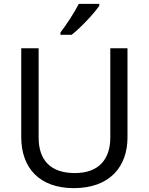

<svg xmlns="http://www.w3.org/2000/svg" viewBox="-20 -964 771 994"><path d="M293 -784H351C398 -820 469 -897 494 -934V-944H388C365 -899 322 -833 293 -796ZM640 -252V-714H551V-252C551 -144 496 -68 367 -68C242 -68 180 -135 180 -251V-714H90V-254C90 -95 184 10 362 10C551 10 640 -104 640 -252Z"/></svg>

Font: Noto Sans Osage
Style: Regular
Weight: 400
Designer: Monotype Design Team
Foundry: Monotype Imaging Inc.
Version: Version 2.002